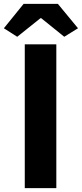

<svg xmlns="http://www.w3.org/2000/svg" viewBox="-39 -972 423 992"><path d="M89 0V-743H252V0ZM50 -782 -19 -826 83 -952H260L364 -826L293 -782L174 -878H170Z"/></svg>

Font: Noto Sans JP ExtraBold
Style: Regular
Weight: 800
Designer: Ryoko NISHIZUKA  (kana, bopomofo & ideographs); Paul D. Hunt (Latin, Greek & Cyrillic); Sandoll Communications , Soo-you
Foundry: Adobe
Version: Version 2.004-H2;hotconv 1.0.118;makeotfexe 2.5.65603